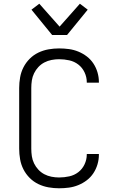

<svg xmlns="http://www.w3.org/2000/svg" viewBox="-20 -1003 640 1031"><path d="M297 8Q269 8 240.5 3Q212 -2 186 -14.5Q160 -27 139.5 -47.5Q119 -68 106 -93.5Q93 -119 88 -147.5Q83 -176 83 -205V-530Q83 -559 88 -587.5Q93 -616 106 -641.5Q119 -667 139.5 -687.5Q160 -708 186 -720.5Q212 -733 240.5 -738Q269 -743 297 -743Q324 -743 350 -739.5Q376 -736 400.5 -726Q425 -716 446 -700Q467 -684 481.5 -662Q496 -640 503.5 -614.5Q511 -589 511 -563V-559H446V-562Q446 -589 434 -614.5Q422 -640 400.5 -656.5Q379 -673 352 -679Q325 -685 297 -685Q277 -685 256.5 -681Q236 -677 218 -667.5Q200 -658 186 -643Q172 -628 163 -609.5Q154 -591 151 -571Q148 -551 148 -530V-205Q148 -184 151 -164Q154 -144 163 -125.5Q172 -107 186 -92Q200 -77 218 -67.5Q236 -58 256.5 -54Q277 -50 297 -50Q325 -50 352 -56Q379 -62 400.5 -78.5Q422 -95 434 -120.5Q446 -146 446 -173V-176H511V-172Q511 -146 503.5 -120.5Q496 -95 481.5 -73Q467 -51 446 -35Q425 -19 400.5 -9Q376 1 350 4.5Q324 8 297 8ZM260 -815 149 -951 191 -983 300 -860 409 -983 451 -951 340 -815Z"/></svg>

Font: Iosevka Light Extended
Style: Regular
Weight: 300
Width: 7
Monospace: yes
Designer: Belleve Invis
Foundry: Belleve Invis
Version: Version 32.5.0; ttfautohint (v1.8.4)